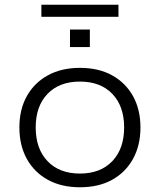

<svg xmlns="http://www.w3.org/2000/svg" viewBox="-20 -784 676 812"><path d="M318 8Q240 8 182.5 -23.5Q125 -55 93.5 -112Q62 -169 62 -245Q62 -321 93.5 -377.5Q125 -434 182.5 -465.5Q240 -497 318 -497Q397 -497 454 -465.5Q511 -434 542.5 -377.5Q574 -321 574 -245Q574 -169 542.5 -112Q511 -55 454 -23.5Q397 8 318 8ZM318 -50Q405 -50 455 -102.5Q505 -155 505 -245Q505 -335 455 -387Q405 -439 318 -439Q231 -439 181 -387Q131 -335 131 -245Q131 -155 181 -102.5Q231 -50 318 -50ZM155 -713V-764H481V-713ZM276 -585V-659H360V-585Z"/></svg>

Font: Nunito Sans 10pt SemiExpanded Light
Style: Regular
Weight: 300
Width: 6
Designer: Vernon Adams
Foundry: Vernon Adams
Version: Version 3.101;gftools[0.9.27]